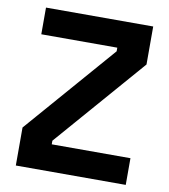

<svg xmlns="http://www.w3.org/2000/svg" viewBox="-80 -768 735 836"><g transform="rotate(10 288.0 -350.0)"><path d="M532 0H46V-168L392 -566V-582H56V-700H530V-532L184 -134V-118H532Z"/></g></svg>

Font: Space Grotesk Variable Light
Style: Regular
Weight: 300
Designer: Florian Karsten
Foundry: Florian Karsten
Version: Version 2.000